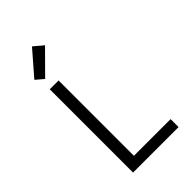

<svg xmlns="http://www.w3.org/2000/svg" viewBox="-271 -1003 1092 1092"><g transform="rotate(-45 275.0 -457.0)"><path d="M116 0V-670H187V-64H482V0ZM139 -730 92 -770 217 -914 274 -866Z"/></g></svg>

Font: Lode
Style: Regular
Weight: 400
Monospace: yes
Designer: Belleve Invis
Foundry: Belleve Invis
Version: Version 29.2.0; ttfautohint (v1.8.3)